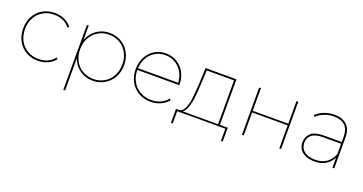

<svg xmlns="http://www.w3.org/2000/svg" viewBox="-37 -1151 3741 1976"><g transform="rotate(20 1833.5 -163.0)"><path d="M62 -259Q62 -335 94.5 -394.5Q127 -454 185 -487Q243 -520 316 -520Q373 -520 421.5 -498.5Q470 -477 502 -436L488 -421Q459 -461 414 -481Q369 -501 316 -501Q249 -501 195.5 -470.5Q142 -440 112 -384.5Q82 -329 82 -259Q82 -188 112 -133Q142 -78 195.5 -47Q249 -16 316 -16Q369 -16 414 -36Q459 -56 488 -96L502 -81Q470 -40 421.5 -18.5Q373 3 316 3Q243 3 185 -30.5Q127 -64 94.5 -123.5Q62 -183 62 -259Z M669 -258Q669 -333 701.5 -393Q734 -453 790.5 -486.5Q847 -520 917 -520Q987 -520 1044.5 -486.5Q1102 -453 1135 -393Q1168 -333 1168 -258Q1168 -183 1135 -123.5Q1102 -64 1044.5 -30.5Q987 3 917 3Q847 3 790.5 -30.5Q734 -64 701.5 -123.5Q669 -183 669 -258ZM666 -517H686V-327L676 -257L686 -187V194H666ZM1148 -258Q1148 -328 1118 -383.5Q1088 -439 1035 -470Q982 -501 917 -501Q852 -501 799 -470Q746 -439 716 -383.5Q686 -328 686 -258Q686 -188 716 -132.5Q746 -77 799 -46.5Q852 -16 917 -16Q982 -16 1035 -46.5Q1088 -77 1118 -132.5Q1148 -188 1148 -258Z M1293 -259Q1293 -334 1324 -393.5Q1355 -453 1409.5 -486.5Q1464 -520 1532 -520Q1599 -520 1654 -487Q1709 -454 1740.5 -396Q1772 -338 1772 -264Q1772 -262 1772 -259H1304V-278H1761L1753 -263Q1753 -330 1724.5 -384.5Q1696 -439 1645.5 -470Q1595 -501 1532 -501Q1469 -501 1419 -470Q1369 -439 1340.5 -384.5Q1312 -330 1312 -263V-259Q1312 -189 1343 -133.5Q1374 -78 1428.5 -47Q1483 -16 1551 -16Q1604 -16 1650.5 -36.5Q1697 -57 1727 -96L1741 -82Q1707 -41 1657 -19Q1607 3 1551 3Q1477 3 1418.5 -30.5Q1360 -64 1326.5 -124Q1293 -184 1293 -259Z M1958 -349 1966 -517H2304V-10H2284V-498H1985L1978 -349Q1974 -253 1964 -181Q1954 -109 1931 -60.5Q1908 -12 1868 -10L1847 -18Q1889 -15 1912 -60.5Q1935 -106 1944 -175.5Q1953 -245 1958 -349ZM1823 -18H2390V134H2370V0H1843V134H1823Z M2552 -517H2572V-270H2961V-517H2981V0H2961V-252H2572V0H2552Z M3543 -123V-140V-338Q3543 -419 3501.5 -460Q3460 -501 3379 -501Q3323 -501 3274.5 -481.5Q3226 -462 3191 -429L3177 -443Q3214 -479 3267 -499.5Q3320 -520 3378 -520Q3468 -520 3515.5 -473.5Q3563 -427 3563 -339V0H3543ZM3163 -142Q3163 -204 3206.5 -242.5Q3250 -281 3347 -281H3554V-262H3346Q3262 -262 3222.5 -230Q3183 -198 3183 -143Q3183 -84 3226 -50Q3269 -16 3346 -16Q3419 -16 3468 -49.5Q3517 -83 3543 -148L3553 -135Q3531 -71 3478 -34Q3425 3 3346 3Q3289 3 3247.5 -15Q3206 -33 3184.5 -65.5Q3163 -98 3163 -142Z"/></g></svg>

Font: iiserrat Thin
Style: Regular
Weight: 100
Designer: Akira Ohta
Foundry: Akira Ohta
Version: Version 1.200;Glyphs 3.3.1 (3343)